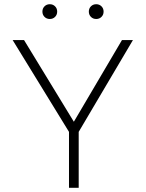

<svg xmlns="http://www.w3.org/2000/svg" viewBox="-20 -890 690 910"><path d="M307 -265 40 -700H94L330 -313L558 -700H610L353 -265V0H307ZM216 -800Q201 -800 191 -810Q181 -820 181 -835Q181 -850 191 -860Q201 -870 216 -870Q231 -870 241 -860Q251 -850 251 -835Q251 -820 241 -810Q231 -800 216 -800ZM436 -800Q421 -800 411 -810Q401 -820 401 -835Q401 -850 411 -860Q421 -870 436 -870Q451 -870 461 -860Q471 -850 471 -835Q471 -820 461 -810Q451 -800 436 -800Z"/></svg>

Font: Retni Sans Light
Style: Regular
Weight: 300
Designer: Vitaly Kuzmin
Foundry: ParaType Ltd.
Version: Version 1.00;March 2, 2019;FontCreator 11.5.0.2425 64-bit; t